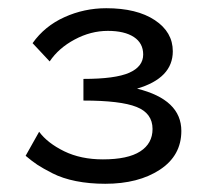

<svg xmlns="http://www.w3.org/2000/svg" viewBox="-20 -903 499 472"><path d="M238.8 -451.2Q199.7 -451.2 166.7 -457.8Q133.8 -464.4 109.4 -476.8Q85 -489.3 71.8 -498Q58.6 -506.8 43 -520L76.2 -579.1Q96.7 -551.3 137.7 -531.2Q178.7 -511.2 232.9 -511.2Q294.4 -511.2 324.7 -530.8Q355 -550.3 355 -585.9Q355 -624.5 315.7 -640.1Q276.4 -655.8 185.1 -655.8V-709Q263.2 -709 297.6 -724.1Q332 -739.3 332 -769Q332 -796.9 309.1 -812Q286.1 -827.1 245.1 -827.1Q203.1 -827.1 163.6 -805.9Q124 -784.7 102.1 -752L60.1 -796.9Q89.8 -838.9 138.4 -860.8Q187 -882.8 241.2 -882.8Q316.4 -882.8 360.6 -853.5Q404.8 -824.2 404.8 -776.9Q404.8 -710.9 316.9 -685.1Q425.8 -658.2 425.8 -581.1Q425.8 -520.5 373 -485.8Q320.3 -451.2 238.8 -451.2Z"/></svg>

Font: Copperplate Sans CC Heavy
Style: Regular
Weight: 400
Designer: indestructible type*
Foundry: Cowboy Collective
Version: Version 1.000